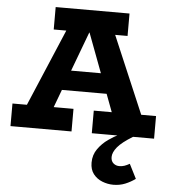

<svg xmlns="http://www.w3.org/2000/svg" viewBox="-62 -742 957 1075"><g transform="rotate(5 416.5 -204.5)"><path d="M48 -18 304 -622H526L783 -18H612L384 -625H431L204 -18ZM13 0V-127H356V0ZM238 -227 262 -339H560L582 -227ZM470 0V-127H820V0ZM207 -560V-686H622V-560ZM615 277Q583 277 552.5 265Q522 253 502.5 228Q483 203 483 164Q483 120 507 86.5Q531 53 564 30Q597 7 623 -5L702 0Q641 37 616.5 67Q592 97 592 123Q592 146 606 158Q620 170 639 170Q655 170 668 165.5Q681 161 697 152L738 233Q712 252 681.5 264.5Q651 277 615 277Z"/></g></svg>

Font: BioRhyme ExtraBold
Style: Regular
Weight: 800
Designer: Aoife Mooney
Foundry: Aoife Mooney Type
Version: Version 1.600;gftools[0.9.33]